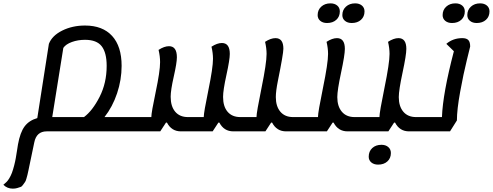

<svg xmlns="http://www.w3.org/2000/svg" viewBox="-110 -757 2934 1143"><path d="M-34 366Q-67 366 -90 343Q-89 342 -82 336Q-75 330 -69 324Q-63 318 -54.5 304Q-46 290 -39 272Q-32 253 -25.5 227.5Q-19 202 -16 184Q-13 166 -8.5 138Q-4 110 -3 103Q10 31 36.5 -4.5Q63 -40 112 -54L181 -496Q200 -545 260.5 -575Q321 -605 396 -605Q501 -605 557.5 -543Q614 -481 614 -365Q614 -282 587 -201.5Q560 -121 512 -60H671Q687 -60 681 -18Q673 25 657 25H168Q107 25 94 91L65 230Q64 235 59.5 256.5Q55 278 53.5 283.5Q52 289 47.5 305.5Q43 322 39 326.5Q35 331 28 342Q21 353 12.5 356Q4 359 -7.5 362.5Q-19 366 -34 366ZM396 -520Q354 -520 318 -507Q282 -494 267 -472L201 -60H390Q441 -98 483 -180.5Q525 -263 525 -365Q525 -443 495.5 -481.5Q466 -520 396 -520Z M658 25Q642 25 648 -17Q656 -60 672 -60H791V-61Q791 -87 817 -210Q843 -333 843 -387Q843 -422 834 -460Q868 -482 896 -482Q943 -482 943 -416Q943 -383 924.5 -301.5Q906 -220 906 -181Q906 -124 933 -92Q960 -60 1009 -60H1103V-61Q1103 -87 1130.5 -220.5Q1158 -354 1158 -407Q1158 -441 1149 -479Q1183 -501 1211 -501Q1258 -501 1258 -436Q1258 -402 1238 -311Q1218 -220 1218 -180Q1218 -123 1245 -91.5Q1272 -60 1321 -60H1417V-61Q1417 -87 1447 -234Q1477 -381 1477 -436Q1477 -470 1468 -508Q1502 -530 1530 -530Q1577 -530 1577 -467Q1577 -437 1544 -274Q1532 -214 1532 -179Q1532 -124 1559 -92Q1586 -60 1635 -60H1671Q1687 -60 1681 -18Q1673 25 1657 25H1593Q1537 25 1510 -27H1504L1470 25H1279Q1223 25 1196 -27H1190L1156 25H967Q911 25 884 -27H878L844 25Z M1984 -620Q1959 -620 1943.5 -633Q1928 -646 1928 -667Q1928 -698 1949.5 -717.5Q1971 -737 2004 -737Q2029 -737 2044.5 -724Q2060 -711 2060 -689Q2060 -658 2039 -639Q2018 -620 1984 -620ZM1837 -620Q1812 -620 1796.5 -633Q1781 -646 1781 -667Q1781 -698 1802.5 -717.5Q1824 -737 1857 -737Q1882 -737 1897.5 -724Q1913 -711 1913 -689Q1913 -658 1892 -639Q1871 -620 1837 -620ZM1658 25Q1642 25 1648 -17Q1656 -60 1672 -60H1783V-61Q1783 -89 1813 -235Q1843 -381 1843 -436Q1843 -470 1834 -508Q1868 -530 1896 -530Q1943 -530 1943 -466Q1943 -430 1920.5 -325Q1898 -220 1898 -179Q1898 -124 1925 -92Q1952 -60 2001 -60H2037Q2053 -60 2047 -18Q2039 25 2023 25H1959Q1903 25 1876 -27H1870L1836 25Z M2024 25Q2008 25 2014 -17Q2022 -60 2038 -60H2149V-61Q2149 -89 2179 -235Q2209 -381 2209 -436Q2209 -470 2200 -508Q2234 -530 2262 -530Q2309 -530 2309 -466Q2309 -430 2286.5 -325Q2264 -220 2264 -179Q2264 -124 2291 -92Q2318 -60 2367 -60H2403Q2419 -60 2413 -18Q2405 25 2389 25H2325Q2269 25 2242 -27H2236L2202 25ZM2141 223Q2116 223 2100.5 210Q2085 197 2085 176Q2085 144 2106 124.5Q2127 105 2161 105Q2186 105 2201.5 118.5Q2217 132 2217 154Q2217 185 2196 204Q2175 223 2141 223Z M2728 -620Q2703 -620 2687.5 -633Q2672 -646 2672 -667Q2672 -698 2693.5 -717.5Q2715 -737 2748 -737Q2773 -737 2788.5 -724Q2804 -711 2804 -689Q2804 -658 2783 -639Q2762 -620 2728 -620ZM2581 -620Q2556 -620 2540.5 -633Q2525 -646 2525 -667Q2525 -698 2546.5 -717.5Q2568 -737 2601 -737Q2626 -737 2641.5 -724Q2657 -711 2657 -689Q2657 -658 2636 -639Q2615 -620 2581 -620ZM2390 25Q2374 25 2380 -17Q2388 -60 2404 -60H2521Q2526 -200 2592 -452L2547 -496Q2587 -530 2642 -530Q2667 -530 2678 -518.5Q2689 -507 2689 -480Q2689 -479 2669 -398.5Q2649 -318 2629.5 -211Q2610 -104 2610 -40L2569 25Z"/></svg>

Font: Lemonada Light
Style: Regular
Weight: 300
Designer: Mohamed Gaber (Arabic), Eduardo Tunni (Latin)
Foundry: Kief Type Foundry
Version: Version 4.004